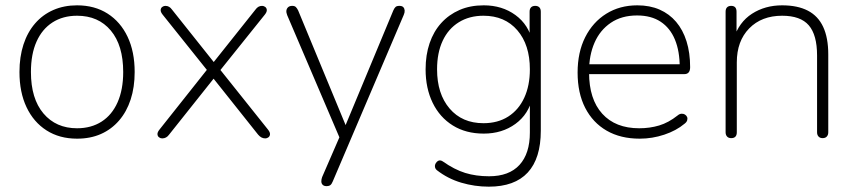

<svg xmlns="http://www.w3.org/2000/svg" viewBox="-20 -512 3209 720"><path d="M269 8Q203 8 154.5 -23Q106 -54 79.5 -110Q53 -166 53 -242Q53 -299 68 -345Q83 -391 111.5 -424Q140 -457 180 -474.5Q220 -492 269 -492Q335 -492 383.5 -461Q432 -430 458.5 -374Q485 -318 485 -242Q485 -185 470 -139Q455 -93 426.5 -60Q398 -27 358.5 -9.5Q319 8 269 8ZM269 -31Q322 -31 361 -56Q400 -81 421 -128.5Q442 -176 442 -242Q442 -342 395.5 -397.5Q349 -453 269 -453Q216 -453 177 -428Q138 -403 117 -356Q96 -309 96 -242Q96 -142 143 -86.5Q190 -31 269 -31Z M588 7Q582 7 576.5 3Q571 -1 570.5 -8.5Q570 -16 578 -26L766 -263V-237L590 -457Q582 -467 582.5 -474.5Q583 -482 588.5 -486Q594 -490 600 -490Q608 -490 614 -486.5Q620 -483 625 -476L789 -270H774L938 -476Q943 -483 949 -486.5Q955 -490 963 -490Q969 -490 974.5 -486Q980 -482 980.5 -474.5Q981 -467 973 -457L799 -240V-259L985 -26Q993 -16 992.5 -8.5Q992 -1 986.5 3Q981 7 975 7Q967 7 960.5 3.5Q954 0 948 -7L773 -227H789L614 -7Q609 0 602.5 3.5Q596 7 588 7Z M1204 186Q1195 186 1190 181Q1185 176 1185 168Q1185 160 1188 152L1257 -7V13L1057 -455Q1053 -465 1054 -472.5Q1055 -480 1060.5 -485Q1066 -490 1076 -490Q1085 -490 1089.5 -485.5Q1094 -481 1098 -473L1288 -14H1264L1455 -473Q1459 -482 1463.5 -486Q1468 -490 1478 -490Q1488 -490 1492.5 -485Q1497 -480 1497.5 -472.5Q1498 -465 1494 -456L1228 168Q1224 178 1219 182Q1214 186 1204 186Z M1813 188Q1760 188 1709.5 173Q1659 158 1618 126Q1613 122 1611.5 116Q1610 110 1612 104.5Q1614 99 1618.5 94.5Q1623 90 1628.5 89.5Q1634 89 1640 93Q1684 124 1724.5 136.5Q1765 149 1814 149Q1889 149 1928 106.5Q1967 64 1967 -15V-148H1977Q1963 -84 1913 -47.5Q1863 -11 1794 -11Q1727 -11 1678 -41.5Q1629 -72 1602.5 -126.5Q1576 -181 1576 -252Q1576 -306 1591 -350Q1606 -394 1634.5 -425.5Q1663 -457 1703 -474.5Q1743 -492 1794 -492Q1863 -492 1913 -455.5Q1963 -419 1977 -355H1966V-468Q1966 -479 1971.5 -484.5Q1977 -490 1987 -490Q1997 -490 2002.5 -484.5Q2008 -479 2008 -468V-22Q2008 82 1959 135Q1910 188 1813 188ZM1793 -50Q1847 -50 1886 -75Q1925 -100 1946 -145.5Q1967 -191 1967 -252Q1967 -344 1920 -398.5Q1873 -453 1793 -453Q1740 -453 1700.5 -428.5Q1661 -404 1640 -359Q1619 -314 1619 -252Q1619 -160 1666 -105Q1713 -50 1793 -50Z M2379 8Q2307 8 2255 -22Q2203 -52 2174.5 -107.5Q2146 -163 2146 -240Q2146 -316 2174.5 -372.5Q2203 -429 2253.5 -460.5Q2304 -492 2370 -492Q2417 -492 2453.5 -476Q2490 -460 2515.5 -430Q2541 -400 2554.5 -357Q2568 -314 2568 -260Q2568 -247 2562.5 -240.5Q2557 -234 2546 -234H2173V-271H2546L2529 -259Q2529 -320 2511 -363.5Q2493 -407 2457.5 -430.5Q2422 -454 2369 -454Q2311 -454 2270.5 -426.5Q2230 -399 2209.5 -352Q2189 -305 2189 -245V-240Q2189 -140 2238.5 -85.5Q2288 -31 2377 -31Q2417 -31 2452 -41.5Q2487 -52 2521 -79Q2528 -85 2535.5 -85.5Q2543 -86 2548.5 -82.5Q2554 -79 2556.5 -73.5Q2559 -68 2557 -61Q2555 -54 2547 -48Q2516 -22 2471 -7Q2426 8 2379 8Z M2722 6Q2712 6 2706.5 0Q2701 -6 2701 -16V-468Q2701 -479 2706.5 -484.5Q2712 -490 2722 -490Q2732 -490 2737 -484.5Q2742 -479 2742 -468V-366H2731Q2751 -429 2800 -460.5Q2849 -492 2913 -492Q2971 -492 3009.5 -472Q3048 -452 3067 -411Q3086 -370 3086 -308V-16Q3086 -6 3080.5 0Q3075 6 3065 6Q3055 6 3049.5 0Q3044 -6 3044 -16V-304Q3044 -381 3013 -417Q2982 -453 2913 -453Q2836 -453 2789.5 -405.5Q2743 -358 2743 -278V-16Q2743 6 2722 6Z"/></svg>

Font: Nunito ExtraLight ExtraLight
Style: Regular
Weight: 250
Version: Version 3.602